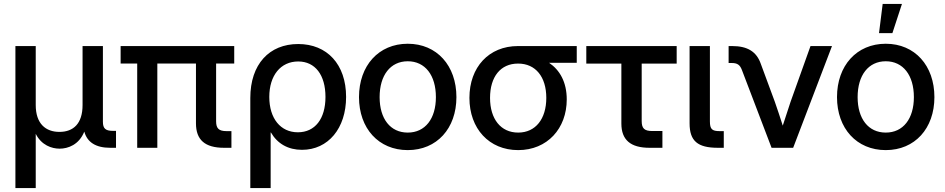

<svg xmlns="http://www.w3.org/2000/svg" viewBox="-20 -749 4789 973"><path d="M58.1 -515.6V204.1H161.1V-70.8C189.9 -13.2 242.2 4.4 282.2 4.4C324.2 4.4 380.4 -15.1 407.2 -82C421.9 -28.3 465.3 0 538.6 0H567.9V-85.9H551.3C514.6 -85.9 501.5 -98.1 501.5 -131.8V-515.6H398.4V-216.8C398.4 -122.1 351.6 -80.6 281.2 -80.6C211.4 -80.6 161.1 -122.1 161.1 -216.8V-515.6Z M1115.7 0H1152.8V-84.5H1128.4C1089.4 -84.5 1075.2 -97.7 1075.2 -134.3V-427.2H1167V-515.6H591.3V-427.2H675.3V0H777.3V-427.2H973.1V-124C973.1 -40 1018.6 0 1115.7 0Z M1248.5 -252.4V204.1H1351.6V-77.6H1353C1386.2 -20.5 1440.4 10.3 1510.3 10.3C1643.1 10.3 1733.9 -98.6 1733.9 -257.8C1733.9 -423.3 1637.2 -525.9 1491.2 -525.9C1344.7 -525.9 1248.5 -423.8 1248.5 -252.4ZM1489.3 -78.6C1401.9 -78.6 1344.7 -148.4 1344.7 -257.8C1344.7 -366.7 1402.3 -437.5 1491.2 -437.5C1577.1 -437.5 1629.4 -369.1 1629.4 -257.8C1629.4 -147 1576.7 -78.6 1489.3 -78.6Z M2046.4 11.7C2193.8 11.7 2293 -98.1 2293 -256.8C2293 -416.5 2193.8 -527.3 2046.4 -527.3C1898.9 -527.3 1799.3 -416.5 1799.3 -256.8C1799.3 -98.1 1898.9 11.7 2046.4 11.7ZM2046.4 -77.1C1958 -77.1 1903.8 -147 1903.8 -256.8C1903.8 -367.7 1958.5 -438.5 2046.4 -438.5C2134.3 -438.5 2189 -367.7 2189 -256.8C2189 -147.5 2134.8 -77.1 2046.4 -77.1Z M2606 11.7C2753.4 11.7 2852.1 -97.7 2852.1 -245.1C2852.1 -333 2816.9 -394 2762.7 -430.7H2902.8V-515.6H2605C2457.5 -515.6 2358.9 -408.7 2358.9 -252.9C2358.9 -97.2 2458.5 11.7 2606 11.7ZM2605 -426.8H2606C2693.8 -426.8 2748.5 -359.9 2748.5 -252.9C2748.5 -146.5 2694.3 -77.1 2606 -77.1C2517.6 -77.1 2463.4 -146 2463.4 -252.9C2463.4 -360.4 2517.1 -426.8 2605 -426.8Z M3272 0H3336.9V-85H3286.6C3245.1 -85 3231.9 -98.1 3231.9 -136.2V-426.8H3409.2V-515.6H2951.2V-426.8H3128.9V-123C3128.9 -40 3175.3 0 3272 0Z M3618.2 0H3647.9V-84.5H3627.4C3588.4 -84.5 3577.6 -94.2 3577.6 -134.3V-515.6H3474.6V-124C3474.6 -34.7 3515.1 0 3618.2 0Z M3739.7 -394.5 3890.1 0H3999.5L4196.3 -515.6H4087.4L3986.3 -232.9C3972.7 -192.9 3959.5 -152.3 3946.8 -112.3C3934.1 -152.3 3920.9 -192.4 3906.7 -232.9L3835.4 -425.8C3814 -487.3 3768.1 -515.6 3690.4 -515.6H3672.4V-429.7H3688.5C3716.3 -429.7 3730 -420.4 3739.7 -394.5Z M4468.8 11.7C4616.2 11.7 4715.3 -98.1 4715.3 -256.8C4715.3 -416.5 4616.2 -527.3 4468.8 -527.3C4321.3 -527.3 4221.7 -416.5 4221.7 -256.8C4221.7 -98.1 4321.3 11.7 4468.8 11.7ZM4468.8 -77.1C4380.4 -77.1 4326.2 -147 4326.2 -256.8C4326.2 -367.7 4380.9 -438.5 4468.8 -438.5C4556.6 -438.5 4611.3 -367.7 4611.3 -256.8C4611.3 -147.5 4557.1 -77.1 4468.8 -77.1ZM4453.1 -729 4434.6 -581.1H4502.4L4550.8 -729Z"/></svg>

Font: Inteeer Medium
Style: Regular
Weight: 500
Designer: Rasmus Andersson
Foundry: rsms
Version: Version 4.001;Glyphs 3.4 (3402)